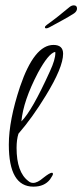

<svg xmlns="http://www.w3.org/2000/svg" viewBox="-20 -686 308 718"><path d="M105 12Q13 12 13 -145Q13 -236 55 -362Q108 -518 180 -518Q216 -518 216 -485Q216 -434 151 -328Q126 -287 100.5 -251.5Q75 -216 49 -186Q42 -164 42 -133Q42 -42 86 -9Q94 -2 104 -2Q120 -2 142 -21Q166 -40 174 -40Q178 -40 178 -35Q178 -31 167 -15Q146 12 105 12ZM60 -232Q80 -252 106.5 -298.5Q133 -345 167 -420Q187 -463 187 -488Q187 -491 186 -492Q161 -486 122 -414Q67 -309 60 -232ZM153 -580Q148 -580 148 -584Q148 -588 155 -593Q176 -608 197.5 -625Q219 -642 238 -658Q247 -666 256 -666Q268 -666 268 -654Q268 -644 257 -636Q235 -622 215.5 -611.5Q196 -601 165 -584Q158 -580 153 -580Z"/></svg>

Font: Ole
Style: Regular
Weight: 400
Designer: Robert E. Leuschke
Foundry: Robert E. Leuschke
Version: Version 1.010; ttfautohint (v1.8.3)